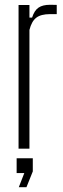

<svg xmlns="http://www.w3.org/2000/svg" viewBox="-20 -621 262 802"><path d="M57.5 0V-600H103V-547.5H114Q123.5 -577.5 141 -589.2Q158.5 -601 188.5 -601Q196 -601 203.5 -600.8Q211 -600.5 217 -600.5V-562H189Q151 -562 131.5 -547Q112 -532 103 -496V0ZM58.5 161 81.5 102H49.5V40H117V95L90.5 161Z"/></svg>

Font: Big Shoulders Display Thin Light
Style: Regular
Weight: 300
Version: Version 2.002